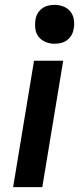

<svg xmlns="http://www.w3.org/2000/svg" viewBox="-20 -770 340 790"><path d="M34 0 120 -520H240L154 0ZM204 -590Q185 -590 168 -597Q151 -604 139.5 -618Q128 -632 125.5 -651Q123 -670 126 -689Q128 -703 135 -715Q142 -727 153.5 -735.5Q165 -744 178.5 -747Q192 -750 205 -750Q224 -750 241.5 -743Q259 -736 270 -722Q281 -708 284 -689Q287 -670 283 -651Q281 -637 274 -625Q267 -613 255.5 -604.5Q244 -596 230.5 -593Q217 -590 204 -590Z"/></svg>

Font: Iosevka Aile
Style: Bold Italic
Weight: 700
Italic angle: -9°
Designer: Belleve Invis
Foundry: Belleve Invis
Version: Version 28.0.1; ttfautohint (v1.8.4)